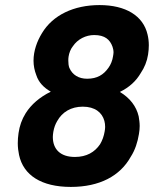

<svg xmlns="http://www.w3.org/2000/svg" viewBox="-20 -728 606 756"><path d="M526 -270C517 -309 492 -342 452 -366C489 -384 516 -409 534 -440C549 -462 559 -487 563 -513C565 -526 566 -538 566 -550C566 -565 564 -580 561 -592C544 -666 475 -708 372 -708C271 -708 188 -669 145 -597C126 -566 112 -528 112 -489C112 -469 116 -450 123 -432C132 -404 152 -383 180 -367C137 -346 103 -317 81 -282C66 -258 57 -232 53 -204C51 -190 50 -177 50 -164C50 -148 52 -132 55 -118C72 -38 143 8 259 8C372 8 453 -35 495 -111C512 -137 522 -169 527 -200C529 -211 530 -222 530 -232C530 -245 528 -258 526 -270ZM267 -546C286 -574 318 -590 351 -590C393 -590 413 -572 423 -544C425 -538 427 -530 427 -522C427 -517 426 -512 425 -506C423 -491 416 -473 407 -461C388 -434 363 -418 323 -418C290 -418 265 -433 253 -461C250 -469 249 -479 249 -489C249 -494 249 -500 250 -505C252 -519 258 -535 267 -546ZM374 -160C353 -129 321 -110 275 -110C218 -110 188 -140 188 -189C188 -195 189 -202 190 -209C193 -226 198 -239 205 -251C225 -287 260 -308 306 -308C354 -308 382 -285 391 -252C393 -244 394 -237 394 -228C394 -222 393 -216 392 -210C389 -192 383 -175 374 -160Z"/></svg>

Font: Arthouse Owned
Style: Bold Italic
Weight: 700
Italic angle: -10°
Designer: Jeremy Tribby
Foundry: Tribby Type
Version: Version 1.000;PS 001.000;hotconv 1.0.88;makeotf.lib2.5.64775